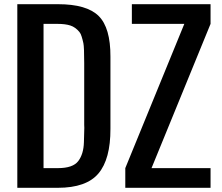

<svg xmlns="http://www.w3.org/2000/svg" viewBox="-20 -895 1056 915"><path d="M983.4 -93.8V0H577.1V-93.8L858.4 -781.2H608.4V-875H983.4V-781.2L702.1 -93.8ZM381.3 -593.8Q381.3 -670.9 377.4 -689Q373.5 -707 369.1 -720.7Q365.2 -734.4 358.4 -742.7Q339.4 -765.6 315.4 -773.4Q291.5 -781.2 253.9 -781.2H187.5V-93.8H256.3Q327.6 -93.8 353 -127.4Q378.4 -161.1 379.9 -217.3Q381.8 -273.4 381.8 -285.6Q381.3 -297.4 381.3 -299.8ZM506.3 -281.2Q506.8 -136.7 449.2 -68.4Q391.6 0 255.4 0H62.5V-875H256.3Q393.6 -875 450.2 -818.8Q506.8 -762.7 506.3 -625Z"/></svg>

Font: Oswald
Style: Book
Weight: 400
Designer: vernon adams
Foundry: vernon adams
Version: Version 1.000